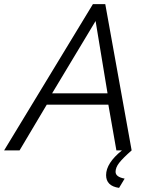

<svg xmlns="http://www.w3.org/2000/svg" viewBox="-65 -730 736 932"><path d="M496 104Q496 129 540 137L513 182Q450 173 450 120Q450 62 527 0H500L461 -222H162L30 0H-45L386 -710H446L574 0Q531 38 513.5 60.5Q496 83 496 104ZM188 -277H457L399 -628Z"/></svg>

Font: Raleway-v4020
Style: Italic
Weight: 400
Italic angle: -12°
Designer: Matt McInerney, Pablo Impallari, Rodrigo Fuenzalida
Foundry: Matt McInerney, Pablo Impallari, Rodrigo Fuenzalida
Version: Version 4.020;PS 004.020;hotconv 1.0.88;makeotf.lib2.5.64775